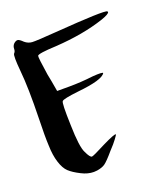

<svg xmlns="http://www.w3.org/2000/svg" viewBox="-108 -739 614 706"><g transform="rotate(-20 199.0 -386.0)"><path d="M26.4 -655.3Q34.2 -662.1 40 -662.1Q41 -662.1 42 -662.1Q48.8 -661.1 61.5 -648.4Q74.2 -637.7 89.8 -636.7Q105.5 -635.7 183.6 -641.6Q379.9 -656.2 387.7 -648.4Q389.6 -646.5 389.6 -645.5Q388.7 -637.7 357.4 -627Q275.4 -599.6 167 -592.8Q96.7 -589.8 92.8 -582Q90.8 -576.2 101.6 -505.9Q106.4 -483.4 114.3 -436.5Q126 -436.5 162.1 -436.5Q207 -436.5 255.9 -442.4Q295.9 -445.3 295.9 -440.4Q283.2 -418 186.5 -408.2Q126 -401.4 121.1 -394.5Q115.2 -389.6 118.2 -301.8Q120.1 -214.8 132.8 -191.4Q144.5 -166 152.3 -166Q158.2 -166 209 -192.4Q258.8 -216.8 262.7 -212.9Q263.7 -211.9 252.9 -197.3Q242.2 -182.6 223.6 -163.1Q196.3 -130.9 183.6 -122.1Q171.9 -114.3 152.3 -111.3Q146.5 -110.4 139.6 -110.4Q116.2 -110.4 91.8 -123Q64.5 -136.7 49.8 -150.4Q35.2 -164.1 26.4 -192.4Q17.6 -219.7 16.6 -257.8Q14.6 -294.9 16.6 -365.2Q19.5 -483.4 12.7 -551.8Q9.8 -583 9.8 -599.6Q9.8 -617.2 12.7 -620.1Q18.6 -626 18.6 -635.7Q18.6 -647.5 26.4 -655.3Z"/></g></svg>

Font: CillaFHscript
Style: Medium
Weight: 400
Designer: Cecilia Bingert
Version: Version 001.000